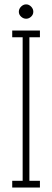

<svg xmlns="http://www.w3.org/2000/svg" viewBox="-20 -836 232 856"><path d="M34.5 0V-30H81V-670H34.5V-700H158V-670H111V-30H158V0ZM96.5 -752.5Q84 -752.5 74 -761.8Q64 -771 64 -783.5Q64 -796.5 74 -806.5Q84 -816.5 96.5 -816.5Q109 -816.5 118.8 -806.5Q128.5 -796.5 128.5 -783.5Q128.5 -771 118.8 -761.8Q109 -752.5 96.5 -752.5Z"/></svg>

Font: Imbue 10pt Thin
Style: Regular
Weight: 100
Designer: Tyler Finck
Foundry: Etcetera Type Company
Version: Version 1.102; ttfautohint (v1.8.3)